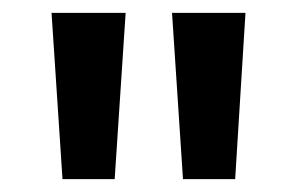

<svg xmlns="http://www.w3.org/2000/svg" viewBox="-20 -871 461 298"><path d="M77 -593 60 -851H175L158 -593ZM264 -593 247 -851H361L345 -593Z"/></svg>

Font: Noto Sans Tamil UI ExtraCondensed SemiBold
Style: Regular
Weight: 600
Width: 2
Designer: Jelle Bosma - Monotype Design Team
Foundry: Monotype Imaging Inc.
Version: Version 2.004; ttfautohint (v1.8.4.7-5d5b)